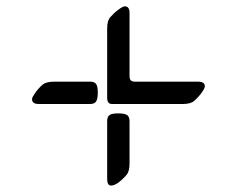

<svg xmlns="http://www.w3.org/2000/svg" viewBox="-20 -595 740 600"><path d="M401.4 -339.8H599.1Q620.1 -339.8 620.1 -325.2Q620.1 -319.3 610.6 -305.9Q601.1 -292.5 586.9 -279.8Q576.2 -270 550.8 -270H331.5Q326.7 -270 323.5 -271Q320.3 -272 317.6 -276.4Q314.9 -280.8 314.9 -288.1V-505.9Q314.9 -531.2 325.2 -542Q337.9 -556.2 351.1 -565.7Q364.3 -575.2 370.1 -575.2Q384.8 -575.2 384.8 -554.2V-357.9Q384.8 -347.2 389.2 -343.5Q393.6 -339.8 401.4 -339.8ZM384.8 -216.3V-84Q384.8 -59.1 375 -47.9Q345.7 -15.1 327.1 -15.1Q314.9 -15.1 314.9 -36.1V-216.3Q314.9 -230.5 322.5 -235.6Q330.1 -240.7 349.1 -240.7Q369.1 -240.7 377 -235.6Q384.8 -230.5 384.8 -216.3ZM261.7 -270H101.1Q80.1 -270 80.1 -285.2Q80.1 -290.5 89.4 -304Q98.6 -317.4 112.8 -330.1Q124 -339.8 148.9 -339.8H261.7Q275.4 -339.8 280.5 -332.3Q285.6 -324.7 285.6 -306.2Q285.6 -286.1 280.5 -278.1Q275.4 -270 261.7 -270Z"/></svg>

Font: SirinStencil
Style: Regular
Weight: 400
Designer: Olga Karpushina (okarpush@gmail.com)
Foundry: Cyreal (www.cyreal.org)
Version: Version 1.002